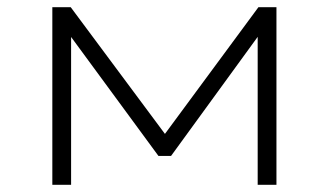

<svg xmlns="http://www.w3.org/2000/svg" viewBox="-20 -512 911 532"><path d="M125 0V-492H176L437 -141L696 -492H746V0H694V-414H697L454 -80H419L173 -415H177V0Z"/></svg>

Font: Nunito Sans 7pt Expanded ExtraLight
Style: Regular
Weight: 250
Width: 7
Designer: Vernon Adams
Foundry: Vernon Adams
Version: Version 3.101;gftools[0.9.27]